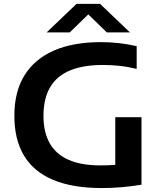

<svg xmlns="http://www.w3.org/2000/svg" viewBox="-20 -968 838 996"><path d="M508.5 7.5Q356.5 7.5 255.8 -34.8Q155 -77 104.8 -160.2Q54.5 -243.5 54.5 -367.5Q54.5 -492.5 107.2 -577.5Q160 -662.5 260.2 -706Q360.5 -749.5 503 -749.5Q548.5 -749.5 595.2 -744.5Q642 -739.5 689 -728.5V-610.5Q642.5 -622 599.2 -626.5Q556 -631 514 -631Q413 -631 344.2 -603Q275.5 -575 240.5 -516.2Q205.5 -457.5 205.5 -366Q205.5 -282.5 237.8 -225.2Q270 -168 335.5 -139Q401 -110 501 -110Q543 -110 582 -113Q621 -116 653.5 -121.5L578 -53.5V-360H714V-10Q659 -1 609.8 3.2Q560.5 7.5 508.5 7.5ZM222 -800 377 -948H499L654 -800H534L423.5 -907.5H452.5L342 -800Z"/></svg>

Font: Encode Sans SC Expanded SemiBold
Style: Regular
Weight: 600
Width: 7
Designer: Multiple Designers
Foundry: Impallari Type
Version: Version 3.002